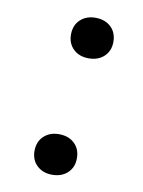

<svg xmlns="http://www.w3.org/2000/svg" viewBox="-66 -555 454 611"><g transform="rotate(10 161.5 -250.0)"><path d="M126 -442Q126 -472 145 -490Q164 -508 194 -508Q225 -508 244 -490Q263 -472 263 -442Q263 -413 244 -395Q225 -377 194 -377Q164 -377 145 -395Q126 -413 126 -442ZM76 -57Q76 -87 95 -105Q114 -123 144 -123Q175 -123 194 -105Q213 -87 213 -57Q213 -28 194 -10Q175 8 144 8Q114 8 95 -10Q76 -28 76 -57Z"/></g></svg>

Font: PTSerifItalic
Style: Italic
Weight: 400
Italic angle: -12°
Designer: A.Korolkova, O.Umpeleva, V.Yefimov
Foundry: ParaType Ltd
Version: Version 1.000W OFL